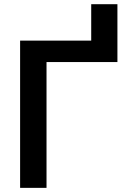

<svg xmlns="http://www.w3.org/2000/svg" viewBox="-20 -907 640 927"><path d="M546.9 -607.4V-886.7H420.4V-710.9H77.1V0H204.6V-607.4Z"/></svg>

Font: Roboto Mono SemiBold
Style: Regular
Weight: 600
Monospace: yes
Designer: Google
Version: Version 3.000